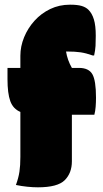

<svg xmlns="http://www.w3.org/2000/svg" viewBox="-20 -790 440 820"><path d="M287 -101Q287 -51 256.5 -20.5Q226 10 142 10Q121 10 96.5 7.5Q72 5 48 0Q59 -30 63 -56.5Q67 -83 67 -120V-312Q36 -325 24 -358Q12 -391 12 -452V-500H67V-552Q67 -592 83 -631Q99 -670 127.5 -701.5Q156 -733 194.5 -751.5Q233 -770 279 -770Q311 -770 329 -764.5Q347 -759 358 -748Q373 -733 381 -707Q389 -681 389 -637Q389 -612 388 -594Q387 -576 382 -553H376Q348 -563 324.5 -566.5Q301 -570 267 -570H262Q268 -533 287 -500H317Q359 -500 374.5 -473Q390 -446 390 -373Q390 -353 388.5 -334Q387 -315 383 -300H287Z"/></svg>

Font: Recursive Sn Csl St XBk
Style: Regular
Weight: 1000
Version: Version 1.079;hotconv 1.0.112;makeotfexe 2.5.65598; ttfautoh